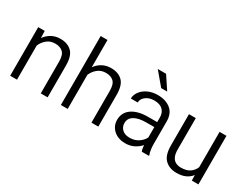

<svg xmlns="http://www.w3.org/2000/svg" viewBox="-71 -1274 2332 1808"><g transform="rotate(30 1095.5 -370.0)"><path d="M290 -474.6Q237.8 -474.6 201.4 -444.3Q165 -414.1 147 -371.1V0H72.8V-528.3H143.6L146 -451.7Q173.8 -491.7 215.8 -514.9Q257.8 -538.1 310.5 -538.1Q389.2 -538.1 434.6 -493.9Q480 -449.7 480 -345.2V0H405.3V-345.7Q405.3 -417.5 374.8 -446Q344.2 -474.6 290 -474.6Z M698.2 -750V-453.1Q726.1 -492.7 767.8 -515.4Q809.6 -538.1 861.8 -538.1Q940.4 -538.1 985.8 -493.9Q1031.2 -449.7 1031.2 -345.2V0H956.5V-345.7Q956.5 -417.5 926 -446Q895.5 -474.6 841.3 -474.6Q789.1 -474.6 752.7 -444.3Q716.3 -414.1 698.2 -371.1V0H624V-750Z M1503.9 0Q1499 -11.7 1495.8 -29.1Q1492.7 -46.4 1491.2 -64.5Q1465.3 -34.2 1423.8 -12.2Q1382.3 9.8 1327.1 9.8Q1274.4 9.8 1235.1 -10.5Q1195.8 -30.8 1174.1 -65.4Q1152.3 -100.1 1152.3 -143.6Q1152.3 -225.1 1216.8 -269.5Q1281.2 -314 1391.6 -314H1490.2V-364.7Q1490.2 -416.5 1458.7 -446.8Q1427.2 -477.1 1366.7 -477.1Q1310.5 -477.1 1274.7 -449Q1238.8 -420.9 1238.8 -382.3H1164.1Q1164.1 -421.4 1189.7 -457Q1215.3 -492.7 1262 -515.4Q1308.6 -538.1 1370.6 -538.1Q1455.6 -538.1 1510 -494.6Q1564.5 -451.2 1564.5 -363.8V-113.3Q1564.5 -86.4 1569.1 -56.6Q1573.7 -26.9 1582 -6.8V0ZM1336.9 -56.2Q1393.6 -56.2 1433.6 -83.7Q1473.6 -111.3 1490.2 -147.5V-259.8H1402.8Q1319.3 -259.8 1273.2 -232.2Q1227.1 -204.6 1227.1 -152.3Q1227.1 -112.3 1255.6 -84.2Q1284.2 -56.2 1336.9 -56.2ZM1335 -750 1428.2 -609.9H1362.8L1244.6 -750Z M2047.9 0 2046.4 -59.6Q2021.5 -26.9 1981.9 -8.5Q1942.4 9.8 1885.3 9.8Q1807.6 9.8 1759.8 -36.1Q1711.9 -82 1711.9 -189V-528.3H1786.1V-188Q1786.1 -136.2 1801.3 -106.9Q1816.4 -77.6 1841.6 -65.9Q1866.7 -54.2 1895.5 -54.2Q1958 -54.2 1993.7 -79.3Q2029.3 -104.5 2044.9 -144V-528.3H2119.6V0Z"/></g></svg>

Font: Vazirmatn RD UI Light
Style: Regular
Weight: 300
Designer: Saber Rastikerdar
Foundry: Saber Rastikerdar
Version: Version 33.003